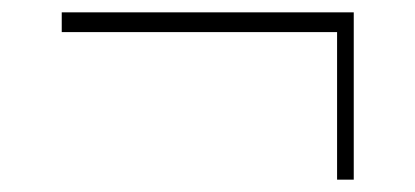

<svg xmlns="http://www.w3.org/2000/svg" viewBox="-20 -291 673 311"><path d="M80 -271V-239H526V0H553V-271Z"/></svg>

Font: Sprat Condensed Medium
Style: Regular
Weight: 500
Width: 3
Designer: Ethan Nakache
Foundry: Collletttivo
Version: Version 2.000;Glyphs 3.2 (3217)